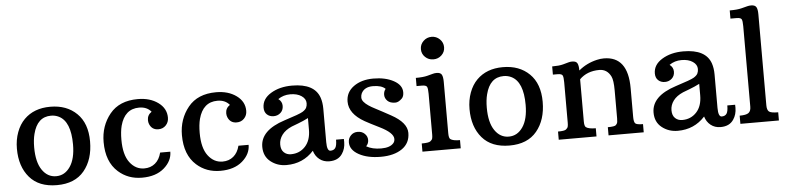

<svg xmlns="http://www.w3.org/2000/svg" viewBox="-46 -1007 5153 1256"><g transform="rotate(-5 2530.5 -378.5)"><path d="M43.9 -250Q43.9 -308.6 62.3 -358.2Q80.6 -407.7 113.3 -440.4Q177.7 -504.9 284.7 -504.9Q392.6 -504.9 458.7 -440.2Q524.9 -375.5 524.9 -256.6Q524.9 -137.7 463.9 -64Q402.8 9.8 284.7 9.8Q166.5 9.8 105.2 -61.8Q43.9 -133.3 43.9 -250ZM284.7 -48.8Q341.3 -48.8 376.7 -100.6Q412.1 -152.3 412.1 -246.1Q412.1 -397 335.9 -434.6Q312.5 -446.3 284.7 -446.3Q194.3 -446.3 167 -336.9Q157.2 -299.3 157.2 -249Q157.2 -152.3 192.6 -100.6Q228 -48.8 284.7 -48.8Z M942.9 -414.6Q914.6 -448.7 863.8 -448.7Q768.6 -448.7 739.7 -340.3Q730 -302.2 730 -249Q730 -149.9 768.1 -99.6Q806.2 -49.3 863.3 -49.3Q905.3 -49.3 934.6 -73.7Q963.9 -98.1 975.1 -143.6H1042Q1042 -83 988.5 -36.6Q935.1 9.8 843.5 9.8Q752 9.8 688 -47.4Q612.8 -114.3 612.8 -244.1Q612.8 -350.1 675.5 -427.5Q738.3 -504.9 859.9 -504.9Q939.5 -504.9 992.7 -466.3Q1045.9 -427.7 1045.9 -366.7Q1045.9 -336.9 1026.6 -316.7Q1007.3 -296.4 977.5 -296.4Q935.1 -296.4 918.9 -335.9Q914.1 -347.7 914.1 -361.8Q914.1 -395.5 942.9 -414.6Z M1457 -414.6Q1428.7 -448.7 1377.9 -448.7Q1282.7 -448.7 1253.9 -340.3Q1244.1 -302.2 1244.1 -249Q1244.1 -149.9 1282.2 -99.6Q1320.3 -49.3 1377.4 -49.3Q1419.4 -49.3 1448.7 -73.7Q1478 -98.1 1489.3 -143.6H1556.2Q1556.2 -83 1502.7 -36.6Q1449.2 9.8 1357.7 9.8Q1266.1 9.8 1202.1 -47.4Q1127 -114.3 1127 -244.1Q1127 -350.1 1189.7 -427.5Q1252.4 -504.9 1374 -504.9Q1453.6 -504.9 1506.8 -466.3Q1560.1 -427.7 1560.1 -366.7Q1560.1 -336.9 1540.8 -316.7Q1521.5 -296.4 1491.7 -296.4Q1449.2 -296.4 1433.1 -335.9Q1428.2 -347.7 1428.2 -361.8Q1428.2 -395.5 1457 -414.6Z M2063.5 -116.7Q2063.5 -58.6 2086.4 -58.6Q2108.4 -58.6 2118.7 -73.5Q2128.9 -88.4 2128.9 -127.4H2180.2Q2180.7 -121.1 2180.7 -107.4Q2180.7 -63.5 2158.7 -31.2Q2131.8 9.8 2073.2 9.8Q2035.2 9.8 2008.3 -11.7Q1981.4 -33.2 1971.2 -68.4Q1900.4 9.8 1792 9.8Q1732.4 9.8 1688.2 -25.1Q1644 -60.1 1644 -122.6Q1644 -231 1804.2 -282.7Q1905.8 -314.9 1925.8 -327.4Q1945.8 -339.8 1951.9 -352.8Q1958 -365.7 1958 -381.8Q1958 -410.6 1929.7 -429.9Q1901.4 -449.2 1856 -449.2Q1810.5 -449.2 1775.9 -424.8Q1800.3 -406.7 1800.3 -378.4Q1800.3 -350.1 1781.5 -333Q1762.7 -315.9 1736.1 -315.9Q1709.5 -315.9 1692.1 -332Q1674.8 -348.1 1674.8 -377Q1674.8 -434.1 1732.4 -469.5Q1790 -504.9 1872.6 -504.9Q2020 -504.9 2052.7 -409.2Q2063.5 -377.4 2063.5 -335.9ZM1827.1 -58.1Q1883.8 -58.1 1920.9 -97.9Q1958 -137.7 1958 -209V-284.2Q1926.8 -268.1 1891.8 -254.9Q1856.9 -241.7 1848.1 -238.3Q1805.2 -219.7 1783.7 -190.7Q1762.2 -161.6 1762.2 -127.4Q1762.2 -93.3 1780.8 -75.7Q1799.3 -58.1 1827.1 -58.1Z M2481 -430.2Q2456.1 -455.1 2399.4 -455.1Q2342.8 -455.1 2322.8 -414.1Q2317.4 -402.3 2317.4 -387.5Q2317.4 -372.6 2329.1 -358.6Q2340.8 -344.7 2359.4 -332.3Q2377.9 -319.8 2401.1 -308.1Q2424.3 -296.4 2449.2 -282.7Q2474.1 -269 2502 -253.9Q2604 -198.2 2604 -130.6Q2604 -63 2551.3 -26.6Q2498.5 9.8 2411.4 9.8Q2324.2 9.8 2267.6 -21.5Q2210.9 -52.7 2210.9 -102.1Q2210.9 -128.9 2228.8 -147.5Q2246.6 -166 2274.2 -166Q2301.8 -166 2319.8 -148.7Q2337.9 -131.3 2337.9 -107.4Q2337.9 -83.5 2321.3 -66.9Q2360.4 -44.4 2418.2 -44.4Q2476.1 -44.4 2499.5 -71.3Q2509.3 -82 2509.3 -99.1Q2509.3 -139.6 2419.4 -183.6Q2356.9 -214.4 2325.7 -231.9Q2225.6 -288.6 2225.6 -368.7Q2225.6 -430.2 2276.6 -467.3Q2327.6 -504.4 2406.7 -504.4Q2485.8 -504.4 2539.8 -474.9Q2593.8 -445.3 2593.8 -398.4Q2593.8 -371.1 2580.6 -357.9Q2557.6 -335 2536.6 -335Q2502.4 -335 2485.1 -352.3Q2467.8 -369.6 2467.8 -392.1Q2467.8 -414.6 2481 -430.2Z M2809.6 -595.2Q2777.8 -595.2 2755.6 -616.5Q2733.4 -637.7 2733.4 -668.5Q2733.4 -699.7 2755.9 -721.4Q2778.3 -743.2 2809.6 -743.2Q2840.8 -743.2 2863.3 -721.4Q2885.7 -699.7 2885.7 -668.5Q2885.7 -637.7 2863.5 -616.5Q2841.3 -595.2 2809.6 -595.2ZM2685.1 -53.7Q2730.5 -53.7 2741.9 -62.3Q2753.4 -70.8 2755.9 -80.6Q2758.3 -90.3 2758.3 -105V-374Q2758.3 -409.2 2752.2 -419.9Q2746.1 -430.7 2719.2 -430.7H2684.1V-484.4Q2731.9 -484.4 2759.3 -491.5Q2786.6 -498.5 2797.9 -501.7Q2809.1 -504.9 2822.3 -504.9Q2847.7 -504.9 2855.7 -490Q2863.8 -475.1 2863.8 -442.4V-105Q2863.8 -74.2 2873.5 -66.4Q2890.1 -53.7 2936.5 -53.7V0H2685.1Z M3016.1 -250Q3016.1 -308.6 3034.4 -358.2Q3052.7 -407.7 3085.4 -440.4Q3149.9 -504.9 3256.8 -504.9Q3364.7 -504.9 3430.9 -440.2Q3497.1 -375.5 3497.1 -256.6Q3497.1 -137.7 3436 -64Q3375 9.8 3256.8 9.8Q3138.7 9.8 3077.4 -61.8Q3016.1 -133.3 3016.1 -250ZM3256.8 -48.8Q3313.5 -48.8 3348.9 -100.6Q3384.3 -152.3 3384.3 -246.1Q3384.3 -397 3308.1 -434.6Q3284.7 -446.3 3256.8 -446.3Q3166.5 -446.3 3139.2 -336.9Q3129.4 -299.3 3129.4 -249Q3129.4 -152.3 3164.8 -100.6Q3200.2 -48.8 3256.8 -48.8Z M3883.8 -431.6Q3803.7 -431.6 3753.9 -381.8V-105Q3753.9 -74.7 3763.7 -66.9Q3780.8 -53.7 3828.1 -53.7V0H3580.1V-53.7Q3622.1 -53.7 3632.8 -62.3Q3643.6 -70.8 3646 -80.6Q3648.4 -90.3 3648.4 -105V-371.1Q3648.4 -406.2 3642.3 -417Q3636.2 -427.7 3608.9 -427.7H3579.1V-481.4Q3625 -481.4 3651.1 -488.5Q3677.2 -495.6 3688.2 -498.8Q3699.2 -502 3711.9 -502Q3737.8 -502 3745.8 -487.1Q3753.9 -472.2 3753.9 -439.5Q3806.2 -483.4 3875 -499Q3897.9 -504.4 3919.9 -504.4Q4078.1 -504.4 4078.1 -294.9V-106Q4078.1 -73.7 4087.4 -63.7Q4096.7 -53.7 4138.2 -53.7V0H3907.2V-53.7Q3951.7 -53.7 3960.7 -62.7Q3969.7 -71.8 3971.2 -81.5Q3972.7 -91.3 3972.7 -106V-288.6Q3972.7 -356.4 3960 -381.8Q3935.1 -431.6 3883.8 -431.6Z M4632.8 -116.7Q4632.8 -58.6 4655.8 -58.6Q4677.7 -58.6 4688 -73.5Q4698.2 -88.4 4698.2 -127.4H4749.5Q4750 -121.1 4750 -107.4Q4750 -63.5 4728 -31.2Q4701.2 9.8 4642.6 9.8Q4604.5 9.8 4577.6 -11.7Q4550.8 -33.2 4540.5 -68.4Q4469.7 9.8 4361.3 9.8Q4301.8 9.8 4257.6 -25.1Q4213.4 -60.1 4213.4 -122.6Q4213.4 -231 4373.5 -282.7Q4475.1 -314.9 4495.1 -327.4Q4515.1 -339.8 4521.2 -352.8Q4527.3 -365.7 4527.3 -381.8Q4527.3 -410.6 4499 -429.9Q4470.7 -449.2 4425.3 -449.2Q4379.9 -449.2 4345.2 -424.8Q4369.6 -406.7 4369.6 -378.4Q4369.6 -350.1 4350.8 -333Q4332 -315.9 4305.4 -315.9Q4278.8 -315.9 4261.5 -332Q4244.1 -348.1 4244.1 -377Q4244.1 -434.1 4301.8 -469.5Q4359.4 -504.9 4441.9 -504.9Q4589.4 -504.9 4622.1 -409.2Q4632.8 -377.4 4632.8 -335.9ZM4396.5 -58.1Q4453.1 -58.1 4490.2 -97.9Q4527.3 -137.7 4527.3 -209V-284.2Q4496.1 -268.1 4461.2 -254.9Q4426.3 -241.7 4417.5 -238.3Q4374.5 -219.7 4353 -190.7Q4331.5 -161.6 4331.5 -127.4Q4331.5 -93.3 4350.1 -75.7Q4368.7 -58.1 4396.5 -58.1Z M4772.9 -53.7Q4815.4 -53.7 4831.3 -65.4Q4847.2 -77.1 4847.2 -106V-634.8Q4847.2 -669.9 4841.1 -680.7Q4835 -691.4 4807.6 -691.4H4768.1V-745.1Q4817.4 -745.1 4845.2 -752.2Q4873 -759.3 4885 -762.5Q4897 -765.6 4910.2 -765.6Q4935.5 -765.6 4944.1 -751Q4952.6 -736.3 4952.6 -703.1V-106Q4952.6 -75.7 4965.6 -64.7Q4978.5 -53.7 5025.9 -53.7V0H4772.9Z"/></g></svg>

Font: Arbutus Slab
Style: Regular
Weight: 400
Designer: Karolina Lach
Foundry: Karolina Lach
Version: Version 1.001; ttfautohint (v0.92) -l 10 -r 16 -G 200 -x 7 -